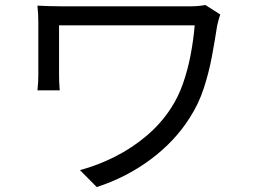

<svg xmlns="http://www.w3.org/2000/svg" viewBox="-20 -726 1040 781"><path d="M876.1 -667.1Q874.4 -662.4 871.4 -653Q868.4 -643.6 866.4 -634.5Q864.5 -625.4 863.1 -620.4Q854.1 -561.5 842 -496.5Q829.9 -431.6 809.1 -367.6Q788.4 -303.7 751.7 -246.8Q691.1 -150.8 592.6 -77.5Q494.1 -4.2 373.5 34.9L305.2 -34Q378.9 -53.8 448.4 -89Q517.9 -124.2 577.2 -174.5Q636.5 -224.9 676.9 -288.3Q705.8 -332.8 725 -388.1Q744.2 -443.3 755.6 -503.7Q767 -564.1 772 -623Q759.8 -623 727.9 -623Q696.1 -623 650.8 -623Q605.5 -623 553.5 -623Q501.5 -623 449.5 -623Q397.5 -623 351.1 -623Q304.6 -623 269.9 -623Q235.2 -623 220.2 -623Q220.2 -614.2 220.2 -594.3Q220.2 -574.4 220.2 -548.9Q220.2 -523.5 220.2 -498.1Q220.2 -472.8 220.2 -452.5Q220.2 -432.3 220.2 -422.5Q220.2 -412.1 220.7 -394.7Q221.2 -377.3 222.9 -358.6H132.4Q134.4 -377.3 135.2 -393Q135.9 -408.7 135.9 -422.5Q135.9 -434.7 135.9 -462.8Q135.9 -490.9 135.9 -525.1Q135.9 -559.4 135.9 -590Q135.9 -620.6 135.9 -636.2Q135.9 -653.3 135 -669.9Q134.2 -686.5 132.2 -703Q152.7 -702 179.5 -701.1Q206.4 -700.2 238.8 -700.2Q245.9 -700.2 274.5 -700.2Q303 -700.2 345.1 -700.2Q387.2 -700.2 437.2 -700.2Q487.1 -700.2 537.2 -700.2Q587.3 -700.2 632 -700.2Q676.7 -700.2 708.4 -700.2Q740.1 -700.2 752.3 -700.2Q768.6 -700.2 785.4 -701.6Q802.2 -703 815.2 -705.7Z"/></svg>

Font: Noto Sans TC
Style: Regular
Weight: 100
Designer: Ryoko NISHIZUKA 西塚涼子 (kana, bopomofo & ideographs); Paul D. Hunt (Latin, Greek & Cyrillic); Sandoll Communications 산돌커뮤니
Foundry: Adobe
Version: Version 2.004;hotconv 1.0.118;makeotfexe 2.5.65603